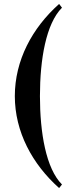

<svg xmlns="http://www.w3.org/2000/svg" viewBox="-20 -761 362 971"><path d="M55 -275C55 -95 143 69 279 190L293.5 172C212.5 91 182 -90 182 -275C182 -460 212.5 -641 293.5 -722L279 -741C142 -619 55 -455 55 -275Z"/></svg>

Font: Prida01
Style: Black
Weight: 900
Designer: gluk
Foundry: gluk
Version: Version 00.072